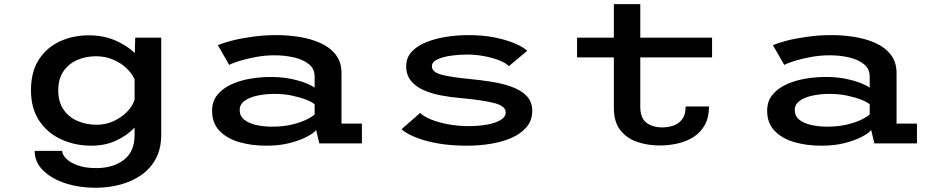

<svg xmlns="http://www.w3.org/2000/svg" viewBox="-20 -678 4415 908"><path d="M411 11Q336.5 11 271.5 -18Q206.5 -47 166.5 -105.5Q126.5 -164 126.5 -251.5Q126.5 -339 164 -396.5Q201.5 -454 263.5 -482.5Q325.5 -511 399.5 -511Q469 -511 524.8 -487Q580.5 -463 617.5 -427L619.5 -500H742.5V-41.5Q742.5 25 716.8 72.8Q691 120.5 646.8 150.8Q602.5 181 547 195.5Q491.5 210 432 210Q355 210 289.5 188.8Q224 167.5 184 128.2Q144 89 144 35.5H274Q274 53 292.8 72Q311.5 91 347.5 104Q383.5 117 435 117Q515 117 565.8 78Q616.5 39 616.5 -38.5V-74.5Q582 -38 530 -13.5Q478 11 411 11ZM255.5 -250.5Q255.5 -196.5 280.2 -160.2Q305 -124 346.5 -106Q388 -88 437.5 -88Q479.5 -88 516.8 -105Q554 -122 580.5 -149Q607 -176 616.5 -206V-302.5Q604.5 -331 577.8 -356Q551 -381 514 -396.5Q477 -412 434.5 -412Q385.5 -412 345 -394.2Q304.5 -376.5 280 -340.8Q255.5 -305 255.5 -250.5Z M1240 11Q1168.5 11 1110.2 -6.2Q1052 -23.5 1017.5 -60Q983 -96.5 983 -154Q983 -198 1007.2 -228.5Q1031.5 -259 1072 -278Q1112.5 -297 1161.8 -305.5Q1211 -314 1261 -314Q1313.5 -314 1356.2 -305Q1399 -296 1427.8 -284.2Q1456.5 -272.5 1468 -263.5V-316Q1468 -353 1439.8 -375.2Q1411.5 -397.5 1368 -407Q1324.5 -416.5 1278 -416.5Q1234.5 -416.5 1190.5 -408.5Q1146.5 -400.5 1112.2 -389.8Q1078 -379 1064 -371L1010.5 -464Q1032.5 -474.5 1075 -485.5Q1117.5 -496.5 1173 -504.2Q1228.5 -512 1289 -512Q1341 -512 1395 -503.5Q1449 -495 1494.2 -475Q1539.5 -455 1567.2 -420Q1595 -385 1595 -332V-93.5H1691.5V0H1490L1475 -63Q1464.5 -49 1432.2 -31.8Q1400 -14.5 1351 -1.8Q1302 11 1240 11ZM1267 -79Q1320 -79 1361.8 -89.2Q1403.5 -99.5 1431 -113.2Q1458.5 -127 1468 -137V-184.5Q1457.5 -194.5 1429.8 -205.8Q1402 -217 1363 -225.5Q1324 -234 1278 -234Q1235.5 -234 1197.8 -226Q1160 -218 1136.8 -201.2Q1113.5 -184.5 1113.5 -157.5Q1113.5 -129 1135.2 -111.8Q1157 -94.5 1192 -86.8Q1227 -79 1267 -79Z M2190 11Q2080 11 1997.8 -11.5Q1915.5 -34 1879 -67L1967 -144Q1983 -127.5 2018 -113.2Q2053 -99 2099.5 -90.2Q2146 -81.5 2196.5 -81.5Q2244 -81.5 2283.8 -88.8Q2323.5 -96 2347.5 -110.5Q2371.5 -125 2371.5 -147Q2371.5 -177 2315.8 -191Q2260 -205 2161 -214Q2111 -218 2064.5 -227Q2018 -236 1981.2 -252.8Q1944.5 -269.5 1922.8 -296.8Q1901 -324 1901 -365Q1901 -406 1927.8 -434.2Q1954.5 -462.5 1998.2 -479.5Q2042 -496.5 2093.2 -504.2Q2144.5 -512 2194 -512Q2264 -512 2320.5 -500.5Q2377 -489 2416 -472Q2455 -455 2473.5 -438L2386.5 -365Q2373.5 -379.5 2342.5 -392Q2311.5 -404.5 2271 -412.2Q2230.5 -420 2188 -420Q2150 -420 2111.8 -414.5Q2073.5 -409 2048 -396.8Q2022.5 -384.5 2022.5 -364.5Q2022.5 -336 2071.2 -324Q2120 -312 2205 -304Q2252.5 -299.5 2303.5 -291.5Q2354.5 -283.5 2398.5 -268Q2442.5 -252.5 2469.8 -225Q2497 -197.5 2497 -154Q2497 -108.5 2470.2 -77Q2443.5 -45.5 2399 -26Q2354.5 -6.5 2300 2.2Q2245.5 11 2190 11Z M2883 -169V-406.5H2709V-500H2883V-658.5H3008V-500H3347.5V-406.5H3008V-174Q3008 -118.5 3038 -97Q3068 -75.5 3111.5 -75.5Q3140.5 -75.5 3165.8 -84.5Q3191 -93.5 3206.8 -115Q3222.5 -136.5 3222.5 -174.5H3333Q3333 -122.5 3313.2 -87Q3293.5 -51.5 3260 -30.2Q3226.5 -9 3185 0.5Q3143.5 10 3100.5 10Q3042.5 10 2993 -7Q2943.5 -24 2913.2 -63Q2883 -102 2883 -169Z M3865 11Q3793.5 11 3735.2 -6.2Q3677 -23.5 3642.5 -60Q3608 -96.5 3608 -154Q3608 -198 3632.2 -228.5Q3656.5 -259 3697 -278Q3737.5 -297 3786.8 -305.5Q3836 -314 3886 -314Q3938.5 -314 3981.2 -305Q4024 -296 4052.8 -284.2Q4081.5 -272.5 4093 -263.5V-316Q4093 -353 4064.8 -375.2Q4036.5 -397.5 3993 -407Q3949.5 -416.5 3903 -416.5Q3859.5 -416.5 3815.5 -408.5Q3771.5 -400.5 3737.2 -389.8Q3703 -379 3689 -371L3635.5 -464Q3657.5 -474.5 3700 -485.5Q3742.5 -496.5 3798 -504.2Q3853.5 -512 3914 -512Q3966 -512 4020 -503.5Q4074 -495 4119.2 -475Q4164.5 -455 4192.2 -420Q4220 -385 4220 -332V-93.5H4316.5V0H4115L4100 -63Q4089.5 -49 4057.2 -31.8Q4025 -14.5 3976 -1.8Q3927 11 3865 11ZM3892 -79Q3945 -79 3986.8 -89.2Q4028.5 -99.5 4056 -113.2Q4083.5 -127 4093 -137V-184.5Q4082.5 -194.5 4054.8 -205.8Q4027 -217 3988 -225.5Q3949 -234 3903 -234Q3860.5 -234 3822.8 -226Q3785 -218 3761.8 -201.2Q3738.5 -184.5 3738.5 -157.5Q3738.5 -129 3760.2 -111.8Q3782 -94.5 3817 -86.8Q3852 -79 3892 -79Z"/></svg>

Font: Trispace SemiExpanded Medium
Style: Regular
Weight: 500
Width: 6
Designer: Tyler Finck
Foundry: Etcetera Type Company
Version: Version 1.210; ttfautohint (v1.8.3)